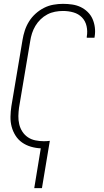

<svg xmlns="http://www.w3.org/2000/svg" viewBox="-20 -763 540 998"><path d="M158 215 192 8Q166 7 140.5 -0.5Q115 -8 94.5 -22.5Q74 -37 60.5 -58.5Q47 -80 40.5 -104.5Q34 -129 34.5 -156Q35 -183 39 -210L97 -555Q101 -580 109 -604.5Q117 -629 131 -651.5Q145 -674 165 -692Q185 -710 208.5 -722Q232 -734 257.5 -738.5Q283 -743 307 -743Q332 -743 355.5 -739.5Q379 -736 399 -726.5Q419 -717 435.5 -701Q452 -685 461 -664.5Q470 -644 473 -620.5Q476 -597 472 -573L471 -567H431V-572Q436 -600 430 -627Q424 -654 406 -672.5Q388 -691 362 -698.5Q336 -706 307 -706Q287 -706 266 -702Q245 -698 226 -688Q207 -678 191 -662.5Q175 -647 164 -628.5Q153 -610 146.5 -590Q140 -570 137 -549L79 -204Q76 -182 75.5 -160Q75 -138 80 -117Q85 -96 96.5 -78.5Q108 -61 125 -49.5Q142 -38 163.5 -33.5Q185 -29 208 -29Q216 -29 224 -29.5Q232 -30 239 -31L198 215Z"/></svg>

Font: Iosevka Curly Extralight
Style: Italic
Weight: 200
Italic angle: -9°
Monospace: yes
Designer: Belleve Invis
Foundry: Belleve Invis
Version: Version 22.1.2; ttfautohint (v1.8.4)